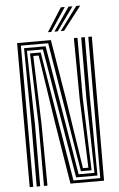

<svg xmlns="http://www.w3.org/2000/svg" viewBox="-63 -1019 657 1062"><g transform="rotate(-5 265.5 -488.0)"><path d="M58 0V-800H245.5L301.5 -461.8L360.5 -79H390.8L375.8 -462.8L373.2 -800H393.2V-462.8L407 -63.2H347.8L229.2 -784.2H77.5V0ZM96.8 0 97.8 -342 93.8 -768.5H213.5L333.8 -47.5H421.8L413 -462.8L414 -800H434L433 -462.8L437 -31.5H318.5L197.2 -752.5H108.5L117.2 -342L116.2 0ZM137.2 0V-342L124.2 -736.8H183.5L302.2 -15.8H451.2L453.2 -800H472.8L470.8 0H284.2L228.2 -345L170.8 -721H141L153.5 -342L156.5 0ZM233.2 -845 316.2 -976H338L251.5 -845ZM304.2 -845 401.8 -976H423.8L322.5 -845ZM269 -845 359 -976H381L287 -845Z"/></g></svg>

Font: Big Shoulders Inline Text SemiBold
Style: Regular
Weight: 600
Designer: Patric King
Foundry: XO Type Co
Version: Version 1.000